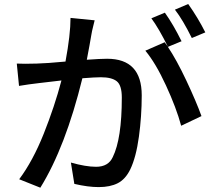

<svg xmlns="http://www.w3.org/2000/svg" viewBox="-20 -875 1040 932"><path d="M976.6 -717.8 911.1 -690.4Q867.2 -779.3 829.1 -828.1L893.6 -855.5Q941.4 -788.1 976.6 -717.8ZM322.3 -788.1 439.5 -776.4Q439.5 -775.4 432.6 -748.5Q425.8 -721.7 423.8 -708Q416 -661.1 401.4 -585Q467.8 -589.8 500 -589.8Q668 -589.8 668 -412.1Q668 -311.5 654.3 -211.4Q640.6 -111.3 612.3 -52.7Q588.9 -4.9 551.8 14.2Q514.6 33.2 459 33.2Q407.2 33.2 340.8 17.6L324.2 -85.9Q396.5 -65.4 446.3 -65.4Q505.9 -65.4 527.3 -112.3Q571.3 -201.2 571.3 -401.4Q571.3 -460.9 546.9 -480.5Q522.5 -500 469.7 -500Q441.4 -500 379.9 -495.1Q297.9 -161.1 175.8 36.1L73.2 -4.9Q139.6 -93.8 192.4 -226.1Q245.1 -358.4 278.3 -484.4Q225.6 -478.5 169.9 -471.7Q118.2 -465.8 72.3 -458L61.5 -566.4Q93.8 -564.5 158.2 -566.4Q204.1 -567.4 297.9 -576.2Q322.3 -707 322.3 -788.1ZM861.3 -674.8 794.9 -647.5Q836.9 -585 884.8 -483.4Q932.6 -381.8 958 -311.5L859.4 -264.6Q835.9 -351.6 785.6 -460.4Q735.4 -569.3 685.5 -628.9L779.3 -669.9Q789.1 -656.2 794.9 -648.4Q752 -735.4 714.8 -786.1L780.3 -813.5Q821.3 -755.9 861.3 -674.8Z"/></svg>

Font: Gen Shin Gothic Monospace Medium
Style: Regular
Weight: 500
Designer: [Source Han Sans]
Ryoko NISHIZUKA  (kana & ideographs); Paul D. Hunt (Latin, Greek & Cyrillic); Wenlong ZHANG  (bopomofo
Version: Version 1.002.20150607